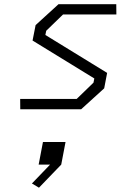

<svg xmlns="http://www.w3.org/2000/svg" viewBox="-20 -520 660 914"><path d="M76.5 0H366.5L476 -99.5L490 -173L196 -353.5L200 -373.5L280 -451H534L533.5 -500H258.5L149.5 -400.5L135 -327L429 -146.5L425 -126.5L345 -49H76ZM132 353.5 165.5 373.5 271.5 263.5 292 156H184.5L164 263.5H218.5Z"/></svg>

Font: Monaspace Krypton ExtraLight
Style: Italic
Weight: 200
Italic angle: -11°
Designer: Riley Cran & the Lettermatic Team
Foundry: Lettermatic
Version: Version 1.101 (Monaspace Krypton)